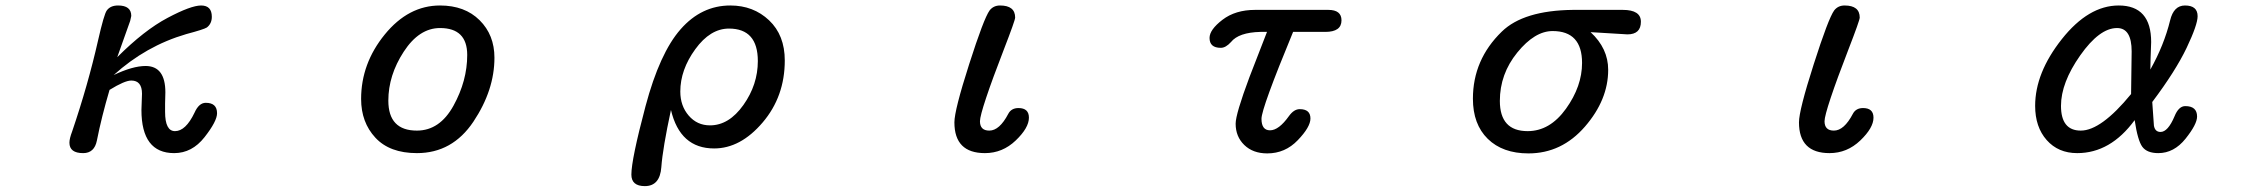

<svg xmlns="http://www.w3.org/2000/svg" viewBox="-20 -541 8040 682"><path d="M383.8 -274.4Q451.2 -306.6 497.1 -306.6Q567.4 -306.6 567.4 -212.9L566.4 -172.9V-143.6Q566.4 -75.2 601.6 -75.2Q639.6 -75.2 670.9 -140.6Q686.5 -175.8 710.9 -175.8Q751 -175.8 751 -138.7Q751 -110.4 706.5 -53.7Q662.1 2.9 598.6 2.9Q482.4 2.9 482.4 -150.4L484.4 -208Q484.4 -254.9 446.3 -254.9Q422.9 -254.9 369.1 -221.7Q340.8 -126 324.2 -42Q315.4 2.9 275.4 2.9Q226.6 2.9 226.6 -34.2Q226.6 -48.8 236.3 -74.2Q293 -241.2 328.1 -396.5Q349.6 -491.2 359.4 -503.9Q372.1 -521.5 399.4 -521.5Q446.3 -521.5 446.3 -484.4L442.4 -466.8L396.5 -337.9Q492.2 -433.6 575.2 -477.5Q658.2 -521.5 694.3 -521.5Q732.4 -521.5 732.4 -481.4Q732.4 -457 714.8 -443.4Q704.1 -436.5 641.6 -419.9Q498 -377.9 383.8 -274.4Z M1543 -521.5Q1630.9 -521.5 1683.6 -469.2Q1736.3 -417 1736.3 -335.9Q1736.3 -220.7 1661.6 -108.9Q1586.9 2.9 1460.9 2.9Q1364.3 2.9 1313.5 -51.8Q1262.7 -106.4 1262.7 -189.5Q1262.7 -315.4 1346.7 -418.5Q1430.7 -521.5 1543 -521.5ZM1543 -441.4Q1468.8 -441.4 1414.1 -357.4Q1359.4 -273.4 1359.4 -183.6Q1359.4 -77.1 1460.9 -77.1Q1542 -77.1 1590.8 -165.5Q1639.6 -253.9 1639.6 -345.7Q1639.6 -441.4 1543 -441.4Z M2363.3 -150.4Q2334 -14.6 2329.1 52.7Q2324.2 120.1 2270.5 120.1Q2222.7 120.1 2222.7 79.1Q2222.7 25.4 2272.9 -163.6Q2323.2 -352.5 2397.5 -437Q2471.7 -521.5 2574.2 -521.5Q2656.2 -521.5 2711.9 -468.8Q2767.6 -416 2767.6 -326.2Q2767.6 -198.2 2689 -106Q2610.4 -13.7 2516.6 -13.7Q2395.5 -13.7 2363.3 -150.4ZM2569.3 -439.5Q2502.9 -439.5 2449.7 -366.2Q2396.5 -293 2396.5 -215.8Q2396.5 -165 2426.3 -130.4Q2456.1 -95.7 2502 -95.7Q2569.3 -95.7 2620.6 -168Q2671.9 -240.2 2671.9 -324.2Q2671.9 -439.5 2569.3 -439.5Z M3597.7 -157.2Q3634.8 -157.2 3634.8 -123Q3634.8 -86.9 3587.9 -42Q3541 2.9 3478.5 2.9Q3370.1 2.9 3370.1 -106.4Q3370.1 -149.4 3422.4 -312.5Q3474.6 -475.6 3495.1 -503.9Q3508.8 -521.5 3532.2 -521.5Q3585.9 -521.5 3585.9 -478.5Q3585.9 -468.8 3545.4 -364.3Q3504.9 -259.8 3482.9 -193.8Q3460.9 -127.9 3460.9 -110.4Q3460.9 -77.1 3494.1 -77.1Q3530.3 -77.1 3561.5 -136.7Q3572.3 -157.2 3597.7 -157.2Z M4480.5 -427.7H4457Q4379.9 -425.8 4352.5 -391.6Q4334 -371.1 4316.4 -371.1Q4276.4 -371.1 4276.4 -406.2Q4276.4 -435.5 4322.3 -470.7Q4368.2 -505.9 4438.5 -505.9H4698.2Q4745.1 -505.9 4745.1 -468.8Q4745.1 -427.7 4687.5 -427.7H4573.2Q4460.9 -156.2 4460.9 -119.1Q4460.9 -78.1 4491.2 -78.1Q4522.5 -78.1 4558.6 -128.9Q4576.2 -153.3 4596.7 -153.3Q4634.8 -153.3 4634.8 -120.1Q4634.8 -89.8 4589.8 -43Q4544.9 3.9 4481.4 3.9Q4430.7 3.9 4399.9 -25.9Q4369.1 -55.7 4369.1 -101.6Q4369.1 -135.7 4418 -266.6Z M5629.9 -426.8Q5692.4 -369.1 5692.4 -293Q5692.4 -186.5 5609.9 -91.3Q5527.3 3.9 5409.2 3.9Q5317.4 3.9 5264.6 -47.9Q5211.9 -99.6 5211.9 -190.4Q5211.9 -329.1 5314.5 -428.7Q5391.6 -503.9 5567.4 -505.9H5744.1Q5808.6 -505.9 5808.6 -463.9Q5808.6 -418.9 5760.7 -418.9ZM5495.1 -430.7Q5431.6 -430.7 5369.6 -354.5Q5307.6 -278.3 5307.6 -182.6Q5307.6 -75.2 5406.2 -75.2Q5485.4 -75.2 5542.5 -154.8Q5599.6 -234.4 5599.6 -317.4Q5599.6 -430.7 5495.1 -430.7Z M6597.7 -157.2Q6634.8 -157.2 6634.8 -123Q6634.8 -86.9 6587.9 -42Q6541 2.9 6478.5 2.9Q6370.1 2.9 6370.1 -106.4Q6370.1 -149.4 6422.4 -312.5Q6474.6 -475.6 6495.1 -503.9Q6508.8 -521.5 6532.2 -521.5Q6585.9 -521.5 6585.9 -478.5Q6585.9 -468.8 6545.4 -364.3Q6504.9 -259.8 6482.9 -193.8Q6460.9 -127.9 6460.9 -110.4Q6460.9 -77.1 6494.1 -77.1Q6530.3 -77.1 6561.5 -136.7Q6572.3 -157.2 6597.7 -157.2Z M7625 -178.7 7630.9 -94.7Q7634.8 -72.3 7654.3 -72.3Q7680.7 -72.3 7704.1 -127.9Q7718.8 -164.1 7742.2 -164.1Q7784.2 -164.1 7784.2 -127Q7784.2 -99.6 7743.2 -48.3Q7702.1 2.9 7646.5 2.9Q7606.4 2.9 7589.8 -19.5Q7573.2 -42 7562.5 -114.3Q7476.6 2.9 7358.4 2.9Q7291 2.9 7250 -43.5Q7209 -89.8 7209 -165Q7209 -282.2 7303.7 -401.9Q7398.4 -521.5 7505.9 -521.5Q7621.1 -521.5 7621.1 -391.6L7619.1 -335L7618.2 -293.9Q7667 -380.9 7688.5 -468.8Q7701.2 -521.5 7741.2 -521.5Q7786.1 -521.5 7786.1 -483.4Q7786.1 -453.1 7747.1 -371.1Q7708 -289.1 7625 -178.7ZM7549.8 -207 7551.8 -358.4Q7551.8 -441.4 7500 -441.4Q7437.5 -441.4 7369.1 -344.2Q7300.8 -247.1 7300.8 -165Q7300.8 -77.1 7371.1 -77.1Q7443.4 -77.1 7549.8 -207Z"/></svg>

Font: MotoyaLMaru
Style: W3 mono
Weight: 400
Version: Version 1.01